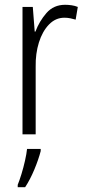

<svg xmlns="http://www.w3.org/2000/svg" viewBox="-20 -561 356 802"><path d="M252 -541Q265 -541 279 -539Q293 -537 305 -532L296 -479Q286 -482 274 -484.5Q262 -487 249 -487Q212 -487 184.5 -458.5Q157 -430 142.5 -383.5Q128 -337 129 -282V0H74V-532H117L125 -429H128Q144 -472 174 -506.5Q204 -541 252 -541ZM150 70Q141 105 123.5 147Q106 189 85 221H54V211Q61 194 69.5 166.5Q78 139 84.5 110Q91 81 93 61H150Z"/></svg>

Font: Noto Sans Telugu Condensed Light
Style: Regular
Weight: 300
Width: 3
Designer: Jelle Bosma - Monotype Design Team
Foundry: Monotype Imaging Inc.
Version: Version 2.005; ttfautohint (v1.8.4.7-5d5b)